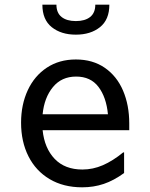

<svg xmlns="http://www.w3.org/2000/svg" viewBox="-20 -788 640 820"><path d="M532 -232H162Q170 -155 213.5 -109.5Q257 -64 332 -64Q377 -64 419.5 -82.5Q462 -101 506 -137H510V-49Q466 -17 423 -2.5Q380 12 331 12Q251 12 192 -23Q133 -58 101.5 -120.5Q70 -183 70 -264Q70 -341 98.5 -402.5Q127 -464 180 -499Q233 -534 304 -534Q376 -534 427.5 -498.5Q479 -463 505.5 -401Q532 -339 532 -261ZM162 -300H441Q434 -373 400.5 -417Q367 -461 305 -461Q243 -461 206 -416Q169 -371 162 -300ZM161 -768H221Q221 -733 243 -715.5Q265 -698 304 -698Q343 -698 365 -715.5Q387 -733 387 -768H447Q447 -704 407 -672Q367 -640 304 -640Q241 -640 201 -672Q161 -704 161 -768Z"/></svg>

Font: AmikoRegular
Style: Regular
Weight: 400
Designer: Pablo Impallari, Rodrigo Fuenzalida, Andres Torresi
Foundry: Impallari Type
Version: Version 1.000; ttfautohint (v1.3)